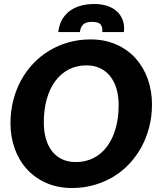

<svg xmlns="http://www.w3.org/2000/svg" viewBox="-20 -934 800 962"><path d="M32.5 0ZM741.5 -411Q741.5 -352 727.8 -298Q714 -244 688.8 -197.5Q663.5 -151 627.8 -113Q592 -75 547.5 -48.2Q503 -21.5 451 -6.8Q399 8 341.5 8Q269.5 8 212.2 -17.2Q155 -42.5 115 -86.2Q75 -130 53.8 -189.2Q32.5 -248.5 32.5 -317Q32.5 -376 46.2 -430.2Q60 -484.5 85.2 -531Q110.5 -577.5 146.5 -615.5Q182.5 -653.5 227 -680.2Q271.5 -707 323.5 -721.8Q375.5 -736.5 433.5 -736.5Q505 -736.5 562.2 -711.2Q619.5 -686 659.2 -642Q699 -598 720.2 -538.5Q741.5 -479 741.5 -411ZM574.5 -407Q574.5 -452 563.8 -488.8Q553 -525.5 532.2 -551.8Q511.5 -578 481.5 -592.2Q451.5 -606.5 413.5 -606.5Q363.5 -606.5 324 -585.8Q284.5 -565 256.8 -527.5Q229 -490 214.2 -437.2Q199.5 -384.5 199.5 -320.5Q199.5 -275.5 210 -239Q220.5 -202.5 240.8 -176.5Q261 -150.5 291 -136.2Q321 -122 359.5 -122Q409.5 -122 449.2 -142.5Q489 -163 516.8 -200.5Q544.5 -238 559.5 -290.5Q574.5 -343 574.5 -407ZM452.5 -914Q488.5 -914 517.8 -904.2Q547 -894.5 566.8 -876Q586.5 -857.5 595.5 -831.5Q604.5 -805.5 601 -773.5H492.5Q495 -797.5 484.5 -811Q474 -824.5 442 -824.5Q410 -824.5 396.5 -811Q383 -797.5 380.5 -773.5H272Q276 -809.5 291.2 -836Q306.5 -862.5 330.2 -879.8Q354 -897 385.2 -905.5Q416.5 -914 452.5 -914Z"/></svg>

Font: Lato Black
Style: Italic
Weight: 900
Italic angle: -7°
Designer: Lukasz Dziedzic
Foundry: tyPoland Lukasz Dziedzic
Version: Version 2.007; 2014-02-27